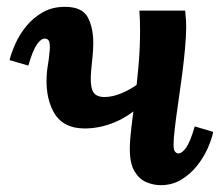

<svg xmlns="http://www.w3.org/2000/svg" viewBox="-20 -531 650 562"><path d="M228 -155Q163 -155 136.5 -204Q110 -253 118 -326Q124 -363 125.5 -383Q127 -403 123.5 -410.5Q120 -418 111 -418Q100 -418 88 -401Q76 -384 63 -339L8 -355Q13 -376 25 -403Q37 -430 57 -454.5Q77 -479 105 -495Q133 -511 170 -511Q220 -511 236.5 -481Q253 -451 253 -405Q253 -387 251 -367Q249 -347 247 -326Q243 -286 250.5 -266.5Q258 -247 286 -247Q309 -247 335.5 -258Q362 -269 382.5 -284.5Q403 -300 405 -313L396 -227Q359 -191 315.5 -173Q272 -155 228 -155ZM450 11Q430 11 409 2.5Q388 -6 374 -29Q360 -52 360 -95Q360 -120 364.5 -157.5Q369 -195 375 -241.5Q381 -288 385.5 -339Q390 -390 390 -442Q390 -456 389.5 -471Q389 -486 388 -500H522Q524 -479 524.5 -470.5Q525 -462 525 -452Q525 -426 521.5 -388Q518 -350 512.5 -308Q507 -266 501 -225.5Q495 -185 491.5 -154Q488 -123 488 -108Q488 -92 492.5 -87Q497 -82 502 -82Q513 -82 525 -99Q537 -116 550 -161L604 -145Q600 -124 588 -97Q576 -70 556.5 -45.5Q537 -21 510.5 -5Q484 11 450 11Z"/></svg>

Font: Lora
Style: Italic
Weight: 400
Italic angle: -3°
Designer: Olga Karpushina, Alexei Vanyashin (Cyrillic)
Foundry: Cyreal
Version: Version 3.008